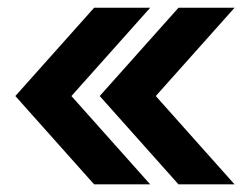

<svg xmlns="http://www.w3.org/2000/svg" viewBox="-20 -506 631 500"><path d="M590.8 -25.9H444.8L239.7 -255.9L444.8 -485.8H590.8L385.7 -255.9ZM371.1 -25.9H225.1L20 -255.9L225.1 -485.8H371.1L166 -255.9Z"/></svg>

Font: Cadman
Style: Bold
Weight: 700
Designer: Paul James MIller
Foundry: High-Logic / Made with FontCreator
Version: Version 2.114;March 28, 2021;FontCreator 13.0.0.2683 64-bit